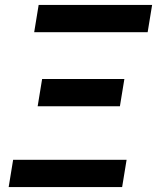

<svg xmlns="http://www.w3.org/2000/svg" viewBox="-20 -755 640 775"><path d="M576 -625H118L136 -735H594ZM464 -326H132L150 -436H482ZM15 0 33 -110H491L473 0Z"/></svg>

Font: Iosevka XBd Ex Obl
Style: Regular
Weight: 800
Width: 7
Italic angle: -9°
Monospace: yes
Designer: Belleve Invis
Foundry: Belleve Invis
Version: Version 32.5.0; ttfautohint (v1.8.4)